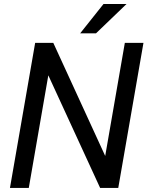

<svg xmlns="http://www.w3.org/2000/svg" viewBox="-20 -921 736 941"><path d="M28.8 0ZM559.6 0H470.7L216.8 -551.8L121.1 0H28.8L152.3 -710.9H241.2L495.6 -156.7L591.8 -710.9H683.1ZM487.3 -901.4H600.1L450.7 -757.8H373Z"/></svg>

Font: Roboto
Style: Italic
Weight: 400
Italic angle: -12°
Designer: Google
Version: Version 2.134; 2016; ttfautohint (v1.6)